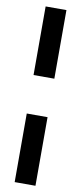

<svg xmlns="http://www.w3.org/2000/svg" viewBox="-100 -778 411 973"><g transform="rotate(10 105.5 -291.0)"><path d="M52 -743H159V-390H52ZM52 -192H159V161H52Z"/></g></svg>

Font: Saira ExtraCondensed
Style: Bold
Weight: 700
Width: 2
Designer: Hector Gatti with collaboration of the Omnibus-Type team
Foundry: Omnibus-Type
Version: Version 0.072; ttfautohint (v1.8)